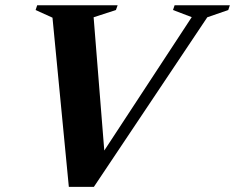

<svg xmlns="http://www.w3.org/2000/svg" viewBox="-20 -705 892 728"><path d="M179 -638 115 -667 121 -685H426L419.5 -667L335 -639.5L378.5 -95.5L349 -94L707 -640L636 -667L642 -685H851.5L845.5 -667L766 -639.5L336 3.5H241Z"/></svg>

Font: Newsreader 36pt
Style: Bold Italic
Weight: 700
Italic angle: -17°
Designer: Hugues Gentile
Foundry: Production Type
Version: Version 1.003